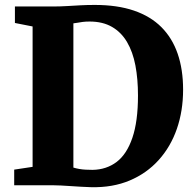

<svg xmlns="http://www.w3.org/2000/svg" viewBox="-20 -770 808 798"><path d="M359 8Q339.5 7.5 317.8 6.2Q296 5 274.5 3.5Q253 2 233.8 1Q214.5 0 200 0H39V-65L115.5 -76.5V-660L42 -674.5V-743H198Q230.5 -743 258.8 -744.8Q287 -746.5 314.8 -748Q342.5 -749.5 374 -749.5Q467.5 -749.5 536.5 -726Q605.5 -702.5 650.8 -657.2Q696 -612 718.5 -546.5Q741 -481 741 -397.5Q741 -309 715 -234.2Q689 -159.5 639.2 -104.5Q589.5 -49.5 519 -19.8Q448.5 10 359 8ZM365 -64Q422.5 -65 464.8 -97Q507 -129 530.2 -197.2Q553.5 -265.5 553.5 -373Q553.5 -441.5 542.8 -498Q532 -554.5 508 -595.2Q484 -636 445.5 -658.2Q407 -680.5 352.5 -680.5Q336 -680.5 323 -678.8Q310 -677 300.5 -675.2Q291 -673.5 285 -673V-73.5Q296.5 -70 309.2 -67.8Q322 -65.5 336 -64.8Q350 -64 365 -64Z"/></svg>

Font: Merriweather 20pt Black
Style: Regular
Weight: 900
Version: Version 2.100